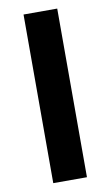

<svg xmlns="http://www.w3.org/2000/svg" viewBox="-83 -762 463 806"><g transform="rotate(-10 148.0 -359.5)"><path d="M77.1 0V-718.8H220.7V0Z"/></g></svg>

Font: Min Sans Bold
Style: Regular
Weight: 700
Designer: Jinseong-Kim, NotoSansCJK, Nunito
Foundry: Jinseong-Kim
Version: Version 1.400;Glyphs 3.1.2 (3151)